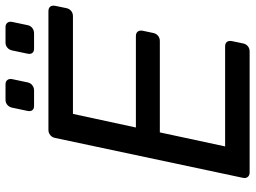

<svg xmlns="http://www.w3.org/2000/svg" viewBox="-130 -758 889 668"><g transform="rotate(-90 314.0 -424.5)"><path d="M47.4 0Q37.3 0 32 -6.4Q26.7 -12.7 28.7 -22.9L167.5 -676.3Q169.5 -687.3 177.4 -693.6Q185.3 -700 195.4 -700H608.5Q619.5 -700 624.4 -693.6Q629.2 -687.3 627.2 -676.3L619.2 -637.6Q617.2 -627.4 609.6 -621.1Q602.1 -614.7 591.1 -614.7H251.2L203.9 -395.7H521.7Q532.7 -395.7 537.6 -389.3Q542.5 -382.9 540.5 -371.9L532.8 -335.4Q530.8 -325.2 523.2 -318.8Q515.7 -312.4 504.7 -312.4H186.9L138.1 -85.3H485.9Q496.9 -85.3 501.7 -78.9Q506.5 -72.6 504.5 -61.6L496.4 -22.9Q494.4 -12.7 487 -6.4Q479.5 0 468.5 0ZM477.8 -750Q467.8 -750 463.2 -756.1Q458.6 -762.1 460.6 -772.2L472 -826.3Q474 -836.3 481.6 -842.8Q489.1 -849.3 499.2 -849.3H553.3Q563.3 -849.3 568.3 -842.8Q573.3 -836.3 571.3 -826.3L559.9 -772.2Q557.9 -762.1 549.9 -756.1Q541.9 -750 531.9 -750ZM278.7 -750Q268.7 -750 264.1 -756.1Q259.5 -762.1 261.5 -772.2L272.9 -826.3Q274.9 -836.3 282.4 -842.8Q290 -849.3 300.1 -849.3H354.2Q364.2 -849.3 369.2 -842.8Q374.2 -836.3 372.2 -826.3L360.8 -772.2Q358.8 -762.1 350.8 -756.1Q342.8 -750 332.8 -750Z"/></g></svg>

Font: Rubik Light
Style: Italic
Weight: 300
Italic angle: -12°
Designer: Hubert and Fischer
Foundry: Hubert and Fischer
Version: Version 2.300;gftools[0.9.30]